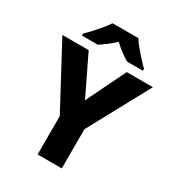

<svg xmlns="http://www.w3.org/2000/svg" viewBox="-217 -1057 1078 1183"><g transform="rotate(30 322.0 -465.5)"><path d="M322 -435 458 -714H644L408 -279V0H236V-273L0 -714H187ZM415 -931Q429 -908 452 -880.5Q475 -853 498.5 -827.5Q522 -802 540 -785V-771H428Q402 -786 375 -806Q348 -826 322 -851Q296 -826 270.5 -807Q245 -788 219 -771H106V-785Q125 -803 148.5 -828.5Q172 -854 194.5 -881Q217 -908 232 -931Z"/></g></svg>

Font: Noto Kufi Arabic ExtraBold
Style: Regular
Weight: 800
Designer: Monotype Design Team, David Williams, Khaled Hosny
Foundry: Google LLC
Version: Version 2.109; ttfautohint (v1.8.4.7-5d5b)